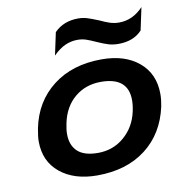

<svg xmlns="http://www.w3.org/2000/svg" viewBox="-80 -771 829 862"><g transform="rotate(-10 335.0 -340.0)"><path d="M223 -651Q265 -694 332 -694Q354 -694 373 -688Q392 -682 424 -669Q449 -657 469 -650.5Q489 -644 511 -644Q573 -644 621 -695L599 -592Q560 -550 491 -550Q466 -550 445 -556.5Q424 -563 395 -576Q369 -588 351 -594Q333 -600 312 -600Q283 -600 256 -588Q229 -576 201 -548ZM62 -181Q62 -203 69 -240Q93 -358 181.5 -426.5Q270 -495 404 -495Q510 -495 573.5 -441.5Q637 -388 637 -296Q637 -270 631 -240Q605 -120 517 -52.5Q429 15 295 15Q190 15 126 -37.5Q62 -90 62 -181ZM501 -240Q507 -267 507 -291Q507 -396 383 -396Q313 -396 263.5 -354.5Q214 -313 199 -240Q193 -213 193 -191Q193 -140 223 -112Q253 -84 316 -84Q385 -84 435.5 -127.5Q486 -171 501 -240Z"/></g></svg>

Font: Prompt Medium
Style: Italic
Weight: 500
Italic angle: -12°
Designer: Katatrad Team
Foundry: CadsonDemak
Version: Version 1.001